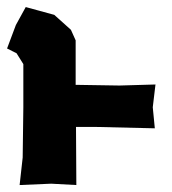

<svg xmlns="http://www.w3.org/2000/svg" viewBox="-31 -532 495 552"><path d="M43 -511.7 14.6 -460 -10.7 -392.6 16.6 -378.9 36.1 -347.7V-223.6L34.2 -79.1L25.4 0L116.2 -3.9L188.5 0L187.5 -167H247.1L414.1 -163.1L408.2 -223.6L416 -289.1L312.5 -286.1L186.5 -288.1V-416L172.9 -446.3L125 -489.3Z"/></svg>

Font: MaokenAssortedSans-Lite
Style: Lite
Weight: 400
Version: Version 1.400